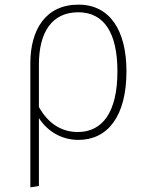

<svg xmlns="http://www.w3.org/2000/svg" viewBox="-20 -593 646 829"><path d="M319 -573C177 -573 111 -465 111 -319V216L148 210V-83C184 -28 243 11 319 11C444 11 526 -90 526 -285C526 -462 454 -573 319 -573ZM316 -23C242 -23 186 -63 148 -131V-314C148 -454 204 -540 318 -540C430 -540 487 -450 487 -285C487 -108 422 -23 316 -23Z"/></svg>

Font: Glow Sans SC Normal ExtraLight
Style: Regular
Weight: 200
Designer: Ryoko NISHIZUKA (kana, bopomofo & ideographs); Paul D. Hunt (Latin, Greek & Cyrillic); Sandoll Communications, Soo-young
Version: Version 0.93